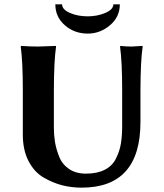

<svg xmlns="http://www.w3.org/2000/svg" viewBox="-20 -861 759 891"><path d="M536.1 -840.8Q536.1 -782.7 490.5 -743.9Q444.8 -705.1 387.2 -705.1Q325.2 -705.1 281 -743.7Q236.8 -782.2 236.8 -840.8H268.1Q268.1 -816.9 304.4 -801Q340.8 -785.2 387.2 -785.2Q431.2 -785.2 468.5 -801Q505.9 -816.9 505.9 -840.8ZM546.9 -444.8Q546.9 -573.7 537.1 -645L539.1 -647.9Q565.9 -645 589.8 -645L641.1 -647.9L642.1 -645Q632.3 -579.1 631.8 -444.8V-294.9Q631.8 10.3 357.9 9.8Q313 9.8 270.5 -0.7Q228 -11.2 184.1 -36.1Q140.1 -61 113 -112.5Q85.9 -164.1 85.9 -235.8V-444.8Q85.9 -573.7 76.2 -645L78.1 -647.9Q122.1 -645 155.8 -645L238.8 -647.9L240.2 -645Q230.5 -579.1 230 -444.8V-269Q230 -233.9 235.1 -202.4Q240.2 -170.9 254.2 -135Q268.1 -99.1 300 -77.1Q332 -55.2 378.9 -55.2Q430.7 -55.2 465.8 -73Q501 -90.8 518.1 -125Q535.2 -159.2 541 -194.6Q546.9 -230 546.9 -276.9Z"/></svg>

Font: Linux Biolinum
Style: Bold
Weight: 700
Designer: Philipp H. Poll
Foundry: Philipp H. Poll
Version: Version 1.3.2 ; ttfautohint (v0.9)